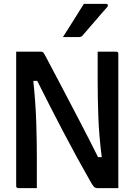

<svg xmlns="http://www.w3.org/2000/svg" viewBox="-20 -965 690 985"><path d="M169 0H74Q63 0 63 -11V-700H190Q198 -700 201.5 -696.5Q205 -693 214 -676Q249 -610 294.5 -523.5Q340 -437 389 -343Q438 -249 483 -159H502Q488 -269 484.5 -365Q481 -461 481 -554V-700H576Q587 -700 587 -689V0H478Q472 0 466 -3.5Q460 -7 449 -25Q373 -158 305 -288Q237 -418 171 -550H151Q163 -433 166 -336Q169 -239 169 -162ZM410 -945H525Q531 -945 533 -940Q535 -935 531 -930Q512 -909 498.5 -893Q485 -877 472 -862Q459 -847 442.5 -828Q426 -809 402 -781Q396 -775 386 -775H303Q332 -820 356.5 -859.5Q381 -899 410 -945Z"/></svg>

Font: Recursive Sn Lnr St Med
Style: Regular
Weight: 500
Version: Version 1.085;hotconv 1.1.0;makeotfexe 2.6.0; ttfautohint (v